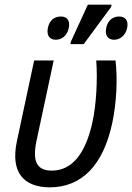

<svg xmlns="http://www.w3.org/2000/svg" viewBox="-20 -796 569 826"><path d="M283 -606H340L458 -766L460 -776H358L285 -617ZM220 -625C245 -625 269 -642 276 -676C283 -710 266 -725 242 -725C216 -725 193 -711 186 -676C179 -642 195 -625 220 -625ZM471 -625C495 -625 520 -642 527 -676C534 -710 517 -725 492 -725C468 -725 444 -711 437 -676C430 -642 446 -625 471 -625ZM193 10C332 10 424 -85 463 -267C482 -356 486 -459 477 -536H394C400 -458 395 -350 378 -272C348 -133 289 -62 203 -62C140 -62 118 -99 137 -190L211 -536H127L53 -190C23 -51 85 9 193 10Z"/></svg>

Font: Noto Sans SemiCondensed
Style: Italic
Weight: 400
Width: 4
Italic angle: -12°
Designer: Monotype Design Team
Foundry: Monotype Imaging Inc.
Version: Version 2.013